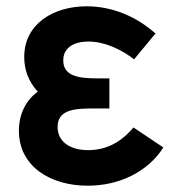

<svg xmlns="http://www.w3.org/2000/svg" viewBox="-20 -575 560 610"><path d="M258.5 15C361.5 15 450.5 -30.5 499 -106.5L404 -170C365.5 -124 318.5 -98 260.5 -98C200 -98 163 -126.5 163 -171.5C163 -230 222.5 -230.5 287.5 -230.5H327.5V-326H288C227 -326 181 -334.5 181 -383C181 -426 218 -443 261 -443C313 -443 366 -417.5 406 -386.5L474 -468.5C414.5 -521.5 338.5 -555 255 -555C151 -555 57 -500 57 -394C57 -353 70 -317 100 -283.5C61.5 -256.5 40 -211 40 -159.5C40 -46.5 140 15 258.5 15Z"/></svg>

Font: Manrope
Style: Bold
Weight: 700
Designer: Mikhail Sharanda
Foundry: Mikhail Sharanda
Version: Version 4.505;FEAKit 1.0